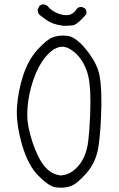

<svg xmlns="http://www.w3.org/2000/svg" viewBox="-20 -839 540 873"><path d="M264.2 -722.2Q272.5 -721.7 278.8 -721.7Q297.4 -721.7 312.5 -724.1Q317.4 -724.6 327.1 -731Q336.9 -737.3 349.4 -749.8Q361.8 -762.2 373 -775.4Q373.5 -777.3 373.5 -779.8Q373.5 -791 367.2 -800.3L353 -807.1Q351.6 -807.6 348.4 -807.6Q345.2 -807.6 340.3 -806.2Q335.4 -804.7 331.5 -801.8Q319.3 -781.7 302.2 -773.9Q293.5 -770 283.2 -770Q257.3 -770 231.9 -783.2Q208 -795.4 196.3 -812L182.1 -818.8Q181.2 -819.3 180.2 -819.3Q168 -819.3 159.2 -812L151.9 -797.4Q151.4 -795.9 151.4 -794.9Q151.4 -782.2 158.2 -772.9Q196.3 -741.7 217.8 -733.6Q239.3 -725.6 264.2 -722.2ZM104 -315.4Q104 -389.2 127.9 -464.4Q135.7 -488.3 145 -510.3Q167.5 -562 200.2 -594.7Q225.6 -620.1 252 -625.5Q257.3 -626.5 262.7 -626.5Q290 -626.5 320.3 -600.1Q354 -571.3 373.5 -519.5Q391.1 -473.1 391.1 -383.8Q391.1 -350.6 389.6 -311Q386.7 -241.7 381.3 -197.8Q372.1 -119.6 328.1 -75.7Q295.9 -43.5 256.3 -41.5H255.4Q212.9 -45.9 181.6 -84Q152.3 -119.6 127.9 -191.9Q104 -264.6 104 -315.4ZM230.5 12.2Q244.6 14.2 253.7 14.2Q262.7 14.2 267.6 14.2Q284.7 12.7 299.8 7.8Q329.6 -1.5 373.8 -52.5Q418 -103.5 428.2 -175.3Q439 -250 440.9 -361.3Q440.9 -372.6 440.9 -383.3Q440.9 -476.6 425.8 -521Q409.2 -570.3 364.3 -622.6Q320.8 -672.9 285.2 -676.3Q275.9 -677.2 267.1 -677.2Q240.7 -677.2 219.2 -668.9Q191.4 -658.7 149.4 -611.8Q107.4 -564.5 85 -495.1Q62 -424.3 57.1 -349.6Q56.6 -338.9 56.6 -327.6Q56.6 -262.2 80.1 -181.2Q107.4 -86.9 154.8 -39.6Q201.7 7.3 230.5 12.2Z"/></svg>

Font: NaikaiFont
Style: ExtraLight
Weight: 200
Version: Version 1.89